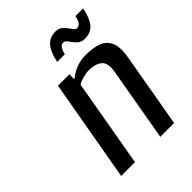

<svg xmlns="http://www.w3.org/2000/svg" viewBox="-199 -785 885 885"><g transform="rotate(-45 243.5 -342.5)"><path d="M65 0 153 -500H228L227 -470H232Q280 -510 344 -510Q392 -510 424.5 -497.5Q457 -485 470.5 -452.5Q484 -420 473 -360L410 0H320L383 -360Q392 -413 368.5 -431.5Q345 -450 304 -450Q285 -450 264 -444Q243 -438 230 -430L155 0ZM395 -565Q370 -565 355.5 -580Q341 -595 331.5 -609.5Q322 -624 310 -624Q288 -624 278 -580H228Q239 -633 261 -659Q283 -685 321 -685Q340 -685 352 -676Q364 -667 372.5 -655Q381 -643 388 -634Q395 -625 403 -625Q428 -625 437 -670H487Q476 -615 454.5 -590Q433 -565 395 -565Z"/></g></svg>

Font: Cuprum
Style: Italic
Weight: 400
Italic angle: -10°
Designer: Jovanny Lemonad
Foundry: Jovanny Lemonad
Version: Version 3.000